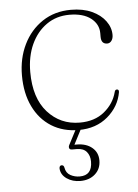

<svg xmlns="http://www.w3.org/2000/svg" viewBox="-50 -493 533 739"><g transform="rotate(-5 217.0 -124.0)"><path d="M403 -343.5Q403 -329.5 396.5 -320.8Q390 -312 380 -312Q356.5 -312 356.5 -340V-354Q356.5 -389 326.8 -412Q297 -435 244 -435Q193.5 -435 155.5 -408.2Q117.5 -381.5 96.2 -335Q75 -288.5 75 -228.5Q75 -128 124.2 -73Q173.5 -18 248.5 -18Q306 -18 343.2 -48.5Q380.5 -79 392 -123Q394 -132.5 401 -132.5Q409.5 -132.5 408.5 -122Q399 -66.5 354 -28.2Q309 10 242 10Q181.5 10 136.5 -18.2Q91.5 -46.5 66.8 -97.8Q42 -149 42 -218Q42 -284 68 -337.2Q94 -390.5 141.2 -422Q188.5 -453.5 251.5 -453.5Q298 -453.5 332 -438Q366 -422.5 384.5 -397.2Q403 -372 403 -343.5ZM236.5 -5.5H256.5L220 65Q223 65 228.5 65Q265.5 65 288 83.8Q310.5 102.5 310.5 133.5Q310.5 166 288.2 186Q266 206 231 206Q200.5 206 178.5 190.8Q156.5 175.5 155 151.5Q155 140 163.5 139.5Q172.5 139.5 174 149.5Q177.5 170.5 194 179.5Q210.5 188.5 230 188.5Q278 188.5 278 135Q278 112 265.5 97.2Q253 82.5 228 82.5H209Q201 82.5 198.8 77Q196.5 71.5 200 64.5Z"/></g></svg>

Font: Fraunces 72pt S050 Thin
Style: Regular
Weight: 100
Version: Version 1.000; ttfautohint (v1.8.3)